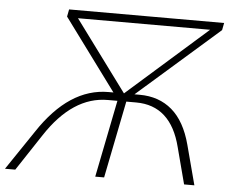

<svg xmlns="http://www.w3.org/2000/svg" viewBox="-75 -759 990 818"><g transform="rotate(5 419.5 -350.0)"><path d="M89 -169Q218 -364 386 -364H407L182 -669L188 -700H851L845 -669L497 -364H519Q602 -364 658 -316Q714 -268 740 -170L785 0H741L700 -156Q656 -330 507 -330H465L399 0H361L427 -330H386Q236 -330 122 -156L19 0H-25ZM794 -666H229L452 -364Z"/></g></svg>

Font: Argentum Sans ExtraLight
Style: Italic
Weight: 200
Italic angle: -11°
Designer: Julieta Ulanovsky (font), Cristiano Sobral (main changes and remaster)
Foundry: Julieta Ulanovsky (font), Cristiano Sobral (main changes and remaster)
Version: Version 2.007;June 15, 2022;FontCreator 14.0.0.2814 64-bit; 